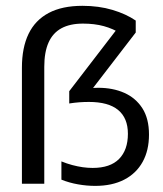

<svg xmlns="http://www.w3.org/2000/svg" viewBox="-20 -622 553 650"><path d="M439.5 -552.4V-511.9L274.4 -297.4L271.2 -321.4Q281.8 -323.7 291.4 -324.2Q301 -324.8 312.6 -324.8Q362 -324.8 400.7 -307.7Q439.4 -290.5 461.9 -255.6Q484.4 -220.6 484.4 -166.4Q484.4 -112.7 462.8 -73.8Q441.2 -34.8 400.5 -13.8Q359.7 7.3 302.3 7.3Q273.5 7.3 244.2 2.1Q214.9 -3 187.9 -13.8V-75.6Q206.6 -68 224.7 -63.2Q242.8 -58.4 260.1 -55.9Q277.5 -53.5 293.6 -53.5Q353.2 -53.5 383.1 -83.9Q413 -114.3 413 -169Q413 -222.3 380 -249.6Q347.1 -276.9 281.2 -276.9Q264.3 -276.9 248.3 -275.7Q232.2 -274.5 214.4 -271.7V-313.3L390.8 -542.9L389.7 -508Q363 -524.8 331.5 -533.5Q300 -542.1 260.9 -542.1Q217.1 -542.1 187.9 -526.3Q158.8 -510.4 144.4 -478.1Q129.9 -445.8 129.9 -395.7V0H54.2V-392.6Q54.2 -460.7 76.7 -507.3Q99.2 -553.9 144.8 -578.1Q190.4 -602.3 259.1 -602.3Q314.5 -602.3 360.7 -588.5Q406.9 -574.7 439.5 -552.4Z"/></svg>

Font: Encode Sans SC Condensed Thin
Style: Regular
Weight: 100
Width: 3
Designer: Multiple Designers
Foundry: Impallari Type
Version: Version 3.002